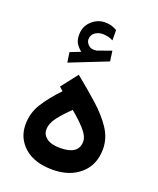

<svg xmlns="http://www.w3.org/2000/svg" viewBox="-139 -834 755 916"><g transform="rotate(20 238.5 -375.5)"><path d="M175.8 -577.6Q159.2 -590.8 148.7 -606.9Q138.2 -623 138.2 -650.9Q138.2 -693.4 167.7 -720.9Q197.3 -748.5 235.4 -748.5Q253.9 -748.5 268.1 -744.4Q282.2 -740.2 296.4 -731.9L296.9 -679.7Q281.7 -687.5 268.3 -689.9Q254.9 -692.4 242.2 -692.4Q222.2 -692.4 204.8 -680.2Q187.5 -668 187.5 -644.5Q188 -630.4 201.4 -617.2Q214.8 -604 241.7 -607.9Q242.7 -607.9 243.9 -608.4Q245.1 -608.9 246.1 -609.4L313.5 -633.3L320.8 -581.5L130.9 -506.3L123.5 -557.1ZM156.2 -370.1 137.2 -387.2 202.1 -470.7Q263.7 -420.9 316.2 -374Q368.7 -327.1 400.4 -279.1Q432.1 -231 432.1 -176.8Q432.1 -95.7 378.2 -48.8Q324.2 -2 238.3 -2Q146.5 -2 95.5 -47.1Q44.4 -92.3 44.4 -161.1Q44.4 -219.7 74.7 -268.3Q105 -316.9 156.2 -370.1ZM331.1 -178.7Q331.1 -198.2 315.7 -220Q300.3 -241.7 277.6 -263.2Q254.9 -284.7 232.4 -303.2Q196.3 -269 171.1 -236.3Q146 -203.6 146 -171.9Q146 -146 168.9 -128.9Q191.9 -111.8 237.8 -111.8Q331.1 -111.8 331.1 -178.7Z"/></g></svg>

Font: Vazirmatn RD UI Medium
Style: Regular
Weight: 500
Designer: Saber Rastikerdar
Foundry: Saber Rastikerdar
Version: Version 33.003